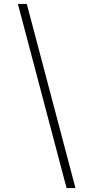

<svg xmlns="http://www.w3.org/2000/svg" viewBox="-20 -820 490 982"><path d="M71.5 -800H117L366 142H320.5Z"/></svg>

Font: League Mono Condensed UltraLight
Style: Regular
Weight: 200
Width: 1
Designer: Tyler Finck
Foundry: The League of Moveable Type / Tyler Finck
Version: Version 2.210